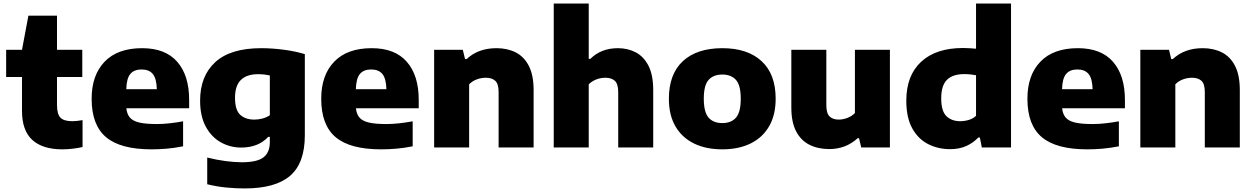

<svg xmlns="http://www.w3.org/2000/svg" viewBox="-20 -828 7036 1078"><path d="M329.5 10.5Q219.5 10.5 161.5 -42.2Q103.5 -95 103.5 -205.5V-395.5H14.5V-548.5H103.5L139.5 -740H300V-548.5H442V-395.5H300V-239.5Q300 -186.5 319.8 -167Q339.5 -147.5 386 -147.5Q409 -147.5 443.5 -153.5V-2.5Q420 3 389.2 6.8Q358.5 10.5 329.5 10.5Z M831 10.5Q656.5 10.5 575.5 -57.8Q494.5 -126 494.5 -273.5Q494.5 -406 567.5 -481.8Q640.5 -557.5 778 -557.5Q908.5 -557.5 975.2 -481Q1042 -404.5 1042 -267V-220H689.5Q692.5 -188 708.8 -168.5Q725 -149 761.2 -140.2Q797.5 -131.5 861 -131.5Q894.5 -131.5 933 -135.8Q971.5 -140 1008 -147V-6.5Q959.5 3 915.8 6.8Q872 10.5 831 10.5ZM775 -438Q733 -438 711.8 -412.8Q690.5 -387.5 689 -327H860.5Q859 -387 838 -412.5Q817 -438 775 -438Z M1353.5 230Q1302.5 230 1249.5 224.8Q1196.5 219.5 1143.5 206.5V56.5Q1197 70 1247.5 76.5Q1298 83 1338 83Q1423.5 83 1459.2 55.5Q1495 28 1495 -31V-59.5H1486Q1430 0.5 1334 0.5Q1272.5 0.5 1220 -28.8Q1167.5 -58 1135.5 -116.8Q1103.5 -175.5 1103.5 -263Q1103.5 -401.5 1189 -479.5Q1274.5 -557.5 1446.5 -557.5Q1507.5 -557.5 1573.8 -548.8Q1640 -540 1691.5 -524V-68.5Q1691.5 87.5 1609 158.8Q1526.5 230 1353.5 230ZM1408 -156.5Q1431 -156.5 1453.8 -162.5Q1476.5 -168.5 1495 -181V-404.5Q1482 -407.5 1465 -409.5Q1448 -411.5 1429 -411.5Q1366 -411.5 1332.8 -379.5Q1299.5 -347.5 1299.5 -279Q1299.5 -210 1329 -183.2Q1358.5 -156.5 1408 -156.5Z M2120 10.5Q1945.5 10.5 1864.5 -57.8Q1783.5 -126 1783.5 -273.5Q1783.5 -406 1856.5 -481.8Q1929.5 -557.5 2067 -557.5Q2197.5 -557.5 2264.2 -481Q2331 -404.5 2331 -267V-220H1978.5Q1981.5 -188 1997.8 -168.5Q2014 -149 2050.2 -140.2Q2086.5 -131.5 2150 -131.5Q2183.5 -131.5 2222 -135.8Q2260.5 -140 2297 -147V-6.5Q2248.5 3 2204.8 6.8Q2161 10.5 2120 10.5ZM2064 -438Q2022 -438 2000.8 -412.8Q1979.5 -387.5 1978 -327H2149.5Q2148 -387 2127 -412.5Q2106 -438 2064 -438Z M2417.5 0V-548.5H2578.5L2591 -496.5H2600Q2665 -557.5 2768 -557.5Q2828.5 -557.5 2875.5 -533.8Q2922.5 -510 2949.2 -458Q2976 -406 2976 -322.5V0H2779.5V-311Q2779.5 -357 2760.8 -374.2Q2742 -391.5 2707.5 -391.5Q2681.5 -391.5 2656.2 -382Q2631 -372.5 2614 -354.5V0Z M3089 0V-808H3285.5V-497.5H3294.5Q3355 -557.5 3449.5 -557.5Q3505 -557.5 3550 -533.8Q3595 -510 3621.2 -458.2Q3647.5 -406.5 3647.5 -322.5V0H3451V-310.5Q3451 -356.5 3432.2 -374Q3413.5 -391.5 3379 -391.5Q3352.5 -391.5 3327.5 -381.8Q3302.5 -372 3285.5 -354.5V0Z M4035.5 10.5Q3944 10.5 3876.8 -22.2Q3809.5 -55 3772.5 -118.2Q3735.5 -181.5 3735.5 -273.5Q3735.5 -412 3814.2 -484.8Q3893 -557.5 4035.5 -557.5Q4177.5 -557.5 4256.2 -484.5Q4335 -411.5 4335 -274Q4335 -182 4298 -118.5Q4261 -55 4193.8 -22.2Q4126.5 10.5 4035.5 10.5ZM4035.5 -137Q4085.5 -137 4112.2 -167.5Q4139 -198 4139 -273.5Q4139 -349.5 4112 -379.5Q4085 -409.5 4035.5 -409.5Q3985.5 -409.5 3958.5 -379.5Q3931.5 -349.5 3931.5 -274Q3931.5 -198.5 3958.2 -167.8Q3985 -137 4035.5 -137Z M4636 9Q4573.5 9 4525.5 -14.8Q4477.5 -38.5 4450.2 -90Q4423 -141.5 4423 -225V-548.5H4619.5V-237.5Q4619.5 -191.5 4638 -174Q4656.5 -156.5 4688.5 -156.5Q4713.5 -156.5 4738.5 -166.2Q4763.5 -176 4780 -193.5V-548.5H4976.5V0H4815.5L4803 -52H4795.5Q4728.5 9 4636 9Z M5314.5 9.5Q5248 9.5 5192 -18.5Q5136 -46.5 5102.2 -106.8Q5068.5 -167 5068.5 -262.5Q5068.5 -404 5151.8 -481.2Q5235 -558.5 5387.5 -558.5Q5406.5 -558.5 5425.2 -557.2Q5444 -556 5460 -554.5V-808H5656.5V0H5492.5L5481.5 -56H5472.5Q5445.5 -26.5 5406 -8.5Q5366.5 9.5 5314.5 9.5ZM5371.5 -147.5Q5395 -147.5 5418.8 -154.5Q5442.5 -161.5 5460 -177.5V-405.5Q5447 -408 5429.8 -410Q5412.5 -412 5395 -412Q5329 -412 5296.8 -379.8Q5264.5 -347.5 5264.5 -276.5Q5264.5 -204 5293.8 -175.8Q5323 -147.5 5371.5 -147.5Z M6085 10.5Q5910.5 10.5 5829.5 -57.8Q5748.5 -126 5748.5 -273.5Q5748.5 -406 5821.5 -481.8Q5894.5 -557.5 6032 -557.5Q6162.5 -557.5 6229.2 -481Q6296 -404.5 6296 -267V-220H5943.5Q5946.5 -188 5962.8 -168.5Q5979 -149 6015.2 -140.2Q6051.5 -131.5 6115 -131.5Q6148.5 -131.5 6187 -135.8Q6225.5 -140 6262 -147V-6.5Q6213.5 3 6169.8 6.8Q6126 10.5 6085 10.5ZM6029 -438Q5987 -438 5965.8 -412.8Q5944.5 -387.5 5943 -327H6114.5Q6113 -387 6092 -412.5Q6071 -438 6029 -438Z M6382.5 0V-548.5H6543.5L6556 -496.5H6565Q6630 -557.5 6733 -557.5Q6793.5 -557.5 6840.5 -533.8Q6887.5 -510 6914.2 -458Q6941 -406 6941 -322.5V0H6744.5V-311Q6744.5 -357 6725.8 -374.2Q6707 -391.5 6672.5 -391.5Q6646.5 -391.5 6621.2 -382Q6596 -372.5 6579 -354.5V0Z"/></svg>

Font: Encode Sans SemiExpanded SemiExpanded ExtraBold
Style: Regular
Weight: 800
Width: 6
Designer: Multiple Designers
Foundry: Impallari Type
Version: Version 3.000; ttfautohint (v1.8.3) -l 8 -r 50 -G 200 -x 14 